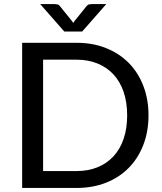

<svg xmlns="http://www.w3.org/2000/svg" viewBox="-20 -929 800 949"><path d="M89.5 0ZM714 -359Q714 -278.5 688.2 -212.2Q662.5 -146 615.8 -98.8Q569 -51.5 503.5 -25.8Q438 0 358.5 0H89.5V-717.5H358.5Q438 -717.5 503.5 -691.5Q569 -665.5 615.8 -618.5Q662.5 -571.5 688.2 -505.2Q714 -439 714 -359ZM608.5 -359Q608.5 -423.5 591 -474.8Q573.5 -526 540.8 -561.2Q508 -596.5 461.8 -615.2Q415.5 -634 358.5 -634H193V-83.5H358.5Q415.5 -83.5 461.8 -102.2Q508 -121 540.8 -156.2Q573.5 -191.5 591 -242.8Q608.5 -294 608.5 -359ZM178.5 -909H247.5Q254 -909 262.5 -907.5Q271 -906 277.5 -897L336 -824.5Q339 -819 342 -815.5L348 -824.5L406 -896.5Q413 -906 421.5 -907.5Q430 -909 436.5 -909H505.5L386 -773H298Z"/></svg>

Font: Lato Medium
Style: Regular
Weight: 500
Designer: Lukasz Dziedzic
Foundry: tyPoland Lukasz Dziedzic
Version: Version 2.006; 2014-01-15